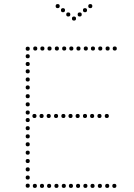

<svg xmlns="http://www.w3.org/2000/svg" viewBox="-20 -929 657 942"><path d="M343 -848Q353 -848 353 -838Q353 -828 343 -828Q333 -828 333 -838Q333 -848 343 -848ZM371 -868Q381 -868 381 -858Q381 -848 371 -848Q361 -848 361 -858Q361 -868 371 -868ZM397 -889Q407 -889 407 -879Q407 -869 397 -869Q387 -869 387 -879Q387 -889 397 -889ZM423 -909Q433 -909 433 -899Q433 -889 423 -889Q413 -889 413 -899Q413 -909 423 -909ZM315 -868Q325 -868 325 -858Q325 -848 315 -848Q305 -848 305 -858Q305 -868 315 -868ZM289 -889Q299 -889 299 -879Q299 -869 289 -869Q279 -869 279 -879Q279 -889 289 -889ZM263 -909Q273 -909 273 -899Q273 -889 263 -889Q253 -889 253 -899Q253 -909 263 -909ZM116 -211Q106 -211 106 -221Q106 -231 116 -231Q126 -231 126 -221Q126 -211 116 -211ZM116 -170Q106 -170 106 -180Q106 -190 116 -190Q126 -190 126 -180Q126 -170 116 -170ZM116 -129Q106 -129 106 -139Q106 -149 116 -149Q126 -149 126 -139Q126 -129 116 -129ZM116 -88Q106 -88 106 -98Q106 -108 116 -108Q126 -108 126 -98Q126 -88 116 -88ZM116 -529Q106 -529 106 -539Q106 -549 116 -549Q126 -549 126 -539Q126 -529 116 -529ZM116 -490Q106 -490 106 -500Q106 -510 116 -510Q126 -510 126 -500Q126 -490 116 -490ZM116 -447Q106 -447 106 -457Q106 -467 116 -467Q126 -467 126 -457Q126 -447 116 -447ZM116 -367Q106 -367 106 -377Q106 -387 116 -387Q126 -387 126 -377Q126 -367 116 -367ZM116 -330Q106 -330 106 -340Q106 -350 116 -350Q126 -350 126 -340Q126 -330 116 -330ZM116 -290Q106 -290 106 -300Q106 -310 116 -310Q126 -310 126 -300Q126 -290 116 -290ZM116 -250Q106 -250 106 -260Q106 -270 116 -270Q126 -270 126 -260Q126 -250 116 -250ZM116 -680Q106 -680 106 -690Q106 -700 116 -700Q126 -700 126 -690Q126 -680 116 -680ZM116 -643Q106 -643 106 -653Q106 -663 116 -663Q126 -663 126 -653Q126 -643 116 -643ZM116 -605Q106 -605 106 -615Q106 -625 116 -625Q126 -625 126 -615Q126 -605 116 -605ZM116 -569Q106 -569 106 -579Q106 -589 116 -589Q126 -589 126 -579Q126 -569 116 -569ZM116 -407Q106 -407 106 -417Q106 -427 116 -427Q126 -427 126 -417Q126 -407 116 -407ZM116 -48Q106 -48 106 -58Q106 -68 116 -68Q126 -68 126 -58Q126 -48 116 -48ZM116 -8Q106 -8 106 -18Q106 -28 116 -28Q126 -28 126 -18Q126 -8 116 -8ZM153 -681Q143 -681 143 -691Q143 -701 153 -701Q163 -701 163 -691Q163 -681 153 -681ZM188 -681Q178 -681 178 -691Q178 -701 188 -701Q198 -701 198 -691Q198 -681 188 -681ZM223 -681Q213 -681 213 -691Q213 -701 223 -701Q233 -701 233 -691Q233 -681 223 -681ZM259 -681Q249 -681 249 -691Q249 -701 259 -701Q269 -701 269 -691Q269 -681 259 -681ZM295 -681Q285 -681 285 -691Q285 -701 295 -701Q305 -701 305 -691Q305 -681 295 -681ZM330 -681Q320 -681 320 -691Q320 -701 330 -701Q340 -701 340 -691Q340 -681 330 -681ZM365 -681Q355 -681 355 -691Q355 -701 365 -701Q375 -701 375 -691Q375 -681 365 -681ZM401 -681Q391 -681 391 -691Q391 -701 401 -701Q411 -701 411 -691Q411 -681 401 -681ZM436 -681Q426 -681 426 -691Q426 -701 436 -701Q446 -701 446 -691Q446 -681 436 -681ZM472 -681Q462 -681 462 -691Q462 -701 472 -701Q482 -701 482 -691Q482 -681 472 -681ZM508 -681Q498 -681 498 -691Q498 -701 508 -701Q518 -701 518 -691Q518 -681 508 -681ZM543 -681Q533 -681 533 -691Q533 -701 543 -701Q553 -701 553 -691Q553 -681 543 -681ZM149 -350Q139 -350 139 -360Q139 -370 149 -370Q159 -370 159 -360Q159 -350 149 -350ZM184 -350Q174 -350 174 -360Q174 -370 184 -370Q194 -370 194 -360Q194 -350 184 -350ZM219 -350Q209 -350 209 -360Q209 -370 219 -370Q229 -370 229 -360Q229 -350 219 -350ZM255 -350Q245 -350 245 -360Q245 -370 255 -370Q265 -370 265 -360Q265 -350 255 -350ZM291 -350Q281 -350 281 -360Q281 -370 291 -370Q301 -370 301 -360Q301 -350 291 -350ZM326 -350Q316 -350 316 -360Q316 -370 326 -370Q336 -370 336 -360Q336 -350 326 -350ZM361 -350Q351 -350 351 -360Q351 -370 361 -370Q371 -370 371 -360Q371 -350 361 -350ZM397 -350Q387 -350 387 -360Q387 -370 397 -370Q407 -370 407 -360Q407 -350 397 -350ZM432 -350Q422 -350 422 -360Q422 -370 432 -370Q442 -370 442 -360Q442 -350 432 -350ZM468 -350Q458 -350 458 -360Q458 -370 468 -370Q478 -370 478 -360Q478 -350 468 -350ZM504 -350Q494 -350 494 -360Q494 -370 504 -370Q514 -370 514 -360Q514 -350 504 -350ZM151 -7Q141 -7 141 -17Q141 -27 151 -27Q161 -27 161 -17Q161 -7 151 -7ZM186 -7Q176 -7 176 -17Q176 -27 186 -27Q196 -27 196 -17Q196 -7 186 -7ZM221 -7Q211 -7 211 -17Q211 -27 221 -27Q231 -27 231 -17Q231 -7 221 -7ZM257 -7Q247 -7 247 -17Q247 -27 257 -27Q267 -27 267 -17Q267 -7 257 -7ZM293 -7Q283 -7 283 -17Q283 -27 293 -27Q303 -27 303 -17Q303 -7 293 -7ZM328 -7Q318 -7 318 -17Q318 -27 328 -27Q338 -27 338 -17Q338 -7 328 -7ZM363 -7Q353 -7 353 -17Q353 -27 363 -27Q373 -27 373 -17Q373 -7 363 -7ZM399 -7Q389 -7 389 -17Q389 -27 399 -27Q409 -27 409 -17Q409 -7 399 -7ZM434 -7Q424 -7 424 -17Q424 -27 434 -27Q444 -27 444 -17Q444 -7 434 -7ZM470 -7Q460 -7 460 -17Q460 -27 470 -27Q480 -27 480 -17Q480 -7 470 -7ZM506 -7Q496 -7 496 -17Q496 -27 506 -27Q516 -27 516 -17Q516 -7 506 -7ZM541 -7Q531 -7 531 -17Q531 -27 541 -27Q551 -27 551 -17Q551 -7 541 -7Z"/></svg>

Font: Raleway Dots 
Style: Regular
Weight: 400
Version: Version 1.000